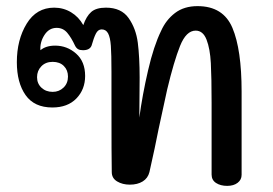

<svg xmlns="http://www.w3.org/2000/svg" viewBox="-20 -607 893 627"><path d="M769 -308V-36Q769 -20 756 -10Q743 0 722 0Q700 0 685.5 -9.5Q671 -19 671 -37V-272Q671 -354 668.5 -401Q666 -448 654.5 -477.5Q643 -507 619 -507Q588 -507 568 -457Q548 -407 526 -315L498 -186Q487 -129 468 -45Q463 -25 446 -14.5Q429 -4 404 -4Q380 -4 362.5 -14.5Q345 -25 345 -45Q344 -86 344 -274V-373Q344 -430 342 -457.5Q340 -485 333 -498Q326 -511 312 -511Q300 -511 293 -497Q286 -483 279 -458Q273 -443 251 -443Q241 -443 235 -446.5Q229 -450 225 -458Q213 -484 199.5 -500Q186 -516 165 -516Q140 -516 125 -492.5Q110 -469 112 -443Q130 -458 160 -458Q199 -458 228.5 -432Q258 -406 258 -359Q258 -315 229.5 -285.5Q201 -256 151 -256Q92 -256 63.5 -296.5Q35 -337 35 -404Q35 -477 67 -529.5Q99 -582 157 -582Q187 -582 212 -567Q237 -552 252 -525Q262 -554 278 -568Q294 -582 326 -582Q376 -582 400 -548Q424 -514 430 -467.5Q436 -421 436 -353L435 -223Q445 -297 463.5 -377Q482 -457 506 -506Q522 -542 551.5 -564.5Q581 -587 625 -587Q709 -587 739 -516Q769 -445 769 -308ZM101 -355Q101 -334 115.5 -320.5Q130 -307 152 -307Q173 -307 187.5 -321Q202 -335 202 -357Q202 -378 188.5 -391.5Q175 -405 152 -405Q129 -405 115 -390.5Q101 -376 101 -355Z"/></svg>

Font: Mali Medium
Style: Regular
Weight: 500
Version: Version 1.000; ttfautohint (v1.6)